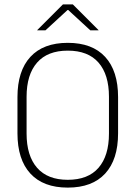

<svg xmlns="http://www.w3.org/2000/svg" viewBox="-20 -844 617 874"><path d="M288.5 10Q177 10 118.2 -54Q59.5 -118 59.5 -237V-402Q59.5 -521 118.2 -585Q177 -649 288.5 -649Q400 -649 458.8 -585Q517.5 -521 517.5 -402V-237Q517.5 -118 458.8 -54Q400 10 288.5 10ZM288.5 -25.5Q381 -25.5 428.5 -80.2Q476 -135 476 -236V-403.5Q476 -504.5 428.5 -559Q381 -613.5 288.5 -613.5Q196.5 -613.5 148.8 -559Q101 -504.5 101 -403.5V-236Q101 -135 148.8 -80.2Q196.5 -25.5 288.5 -25.5ZM266.5 -824H311.5L428.5 -707V-706H391L290.5 -798.5H287.5L187 -706H149.5V-707Z"/></svg>

Font: Anek Tamil ExtraLight
Style: Regular
Weight: 250
Version: Version 1.003